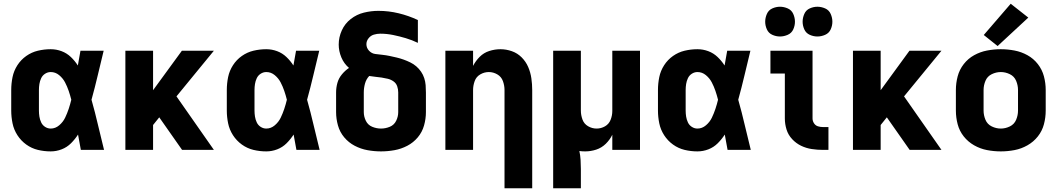

<svg xmlns="http://www.w3.org/2000/svg" viewBox="-20 -801 5656 1026"><path d="M251 8Q281 8 309.5 -3Q338 -14 359.5 -35.5Q381 -57 397 -82Q405 -41 412 0H536Q519 -67 503.5 -134Q488 -201 469 -268Q487 -333 502.5 -399Q518 -465 534 -530H410Q403 -491 396 -451Q380 -476 358.5 -496.5Q337 -517 309 -527.5Q281 -538 251 -538Q216 -538 182.5 -530Q149 -522 120.5 -502Q92 -482 73 -452.5Q54 -423 47 -389Q40 -355 40 -320V-210Q40 -176 47 -142Q54 -108 73 -78.5Q92 -49 120.5 -28.5Q149 -8 182.5 0Q216 8 251 8ZM251 -114Q235 -114 221 -123Q207 -132 200 -147Q193 -162 190.5 -178Q188 -194 188 -210V-320Q188 -336 190.5 -352Q193 -368 200 -383Q207 -398 221 -407Q235 -416 251 -416Q276 -416 296 -399.5Q316 -383 327.5 -361Q339 -339 347 -315.5Q355 -292 361 -268Q355 -243 347 -219Q339 -195 328 -172Q317 -149 296.5 -131.5Q276 -114 251 -114Z M650 0H798V-133L831 -174L953 0H1123L923 -286L1123 -530H952L798 -319V-530H650Z M1403 8Q1433 8 1461.5 -3Q1490 -14 1511.5 -35.5Q1533 -57 1549 -82Q1557 -41 1564 0H1688Q1671 -67 1655.5 -134Q1640 -201 1621 -268Q1639 -333 1654.5 -399Q1670 -465 1686 -530H1562Q1555 -491 1548 -451Q1532 -476 1510.5 -496.5Q1489 -517 1461 -527.5Q1433 -538 1403 -538Q1368 -538 1334.5 -530Q1301 -522 1272.5 -502Q1244 -482 1225 -452.5Q1206 -423 1199 -389Q1192 -355 1192 -320V-210Q1192 -176 1199 -142Q1206 -108 1225 -78.5Q1244 -49 1272.5 -28.5Q1301 -8 1334.5 0Q1368 8 1403 8ZM1403 -114Q1387 -114 1373 -123Q1359 -132 1352 -147Q1345 -162 1342.5 -178Q1340 -194 1340 -210V-320Q1340 -336 1342.5 -352Q1345 -368 1352 -383Q1359 -398 1373 -407Q1387 -416 1403 -416Q1428 -416 1448 -399.5Q1468 -383 1479.5 -361Q1491 -339 1499 -315.5Q1507 -292 1513 -268Q1507 -243 1499 -219Q1491 -195 1480 -172Q1469 -149 1448.5 -131.5Q1428 -114 1403 -114Z M2016 8Q2052 8 2088 1.5Q2124 -5 2156.5 -22Q2189 -39 2212.5 -67Q2236 -95 2246 -130.5Q2256 -166 2256 -202V-307Q2256 -327 2254.5 -346Q2253 -365 2247 -383.5Q2241 -402 2230 -418Q2219 -434 2204.5 -446.5Q2190 -459 2172.5 -467.5Q2155 -476 2137 -482.5Q2119 -489 2100 -493.5Q2081 -498 2062 -502Q2043 -506 2024 -508Q2005 -510 1985.5 -512.5Q1966 -515 1952 -530Q1938 -545 1938 -565Q1938 -582 1949.5 -596.5Q1961 -611 1978 -616Q1995 -621 2012 -621Q2047 -621 2081 -614Q2115 -607 2148.5 -597Q2182 -587 2213 -572V-694Q2164 -717 2110.5 -730Q2057 -743 2002 -743Q1963 -743 1924.5 -733.5Q1886 -724 1854.5 -699.5Q1823 -675 1806.5 -638.5Q1790 -602 1790 -563Q1790 -528 1804 -494.5Q1818 -461 1845 -438Q1824 -424 1807 -403.5Q1790 -383 1783 -358Q1776 -333 1776 -307V-202Q1776 -166 1786 -130.5Q1796 -95 1819.5 -67Q1843 -39 1875.5 -22Q1908 -5 1944 1.5Q1980 8 2016 8ZM2016 -114Q1992 -114 1969 -123.5Q1946 -133 1935 -155.5Q1924 -178 1924 -202V-307Q1924 -331 1930.5 -354.5Q1937 -378 1953 -395Q1970 -392 1986.5 -390.5Q2003 -389 2019.5 -386.5Q2036 -384 2052.5 -380Q2069 -376 2083 -366Q2097 -356 2102.5 -340Q2108 -324 2108 -307V-202Q2108 -178 2097 -155.5Q2086 -133 2063 -123.5Q2040 -114 2016 -114Z M2676 205H2824V-320Q2824 -351 2819.5 -382.5Q2815 -414 2802.5 -443Q2790 -472 2767.5 -494.5Q2745 -517 2715 -527.5Q2685 -538 2654 -538Q2624 -538 2594.5 -528.5Q2565 -519 2543.5 -497.5Q2522 -476 2508 -449V-530H2360V0H2508V-320Q2508 -344 2516.5 -367.5Q2525 -391 2546.5 -403.5Q2568 -416 2592 -416Q2616 -416 2637.5 -403.5Q2659 -391 2667.5 -367.5Q2676 -344 2676 -320Z M2936 205H3084V102Q3084 78 3082.5 53.5Q3081 29 3076 6Q3091 8 3107 8Q3137 8 3166 -1.5Q3195 -11 3217 -32.5Q3239 -54 3252 -81V0H3400V-530H3252V-208Q3252 -184 3243 -161Q3234 -138 3213 -126Q3192 -114 3168 -114Q3144 -114 3122.5 -126.5Q3101 -139 3092.5 -162.5Q3084 -186 3084 -210V-530H2936Z M3707 8Q3737 8 3765.5 -3Q3794 -14 3815.5 -35.5Q3837 -57 3853 -82Q3861 -41 3868 0H3992Q3975 -67 3959.5 -134Q3944 -201 3925 -268Q3943 -333 3958.5 -399Q3974 -465 3990 -530H3866Q3859 -491 3852 -451Q3836 -476 3814.5 -496.5Q3793 -517 3765 -527.5Q3737 -538 3707 -538Q3672 -538 3638.5 -530Q3605 -522 3576.5 -502Q3548 -482 3529 -452.5Q3510 -423 3503 -389Q3496 -355 3496 -320V-210Q3496 -176 3503 -142Q3510 -108 3529 -78.5Q3548 -49 3576.5 -28.5Q3605 -8 3638.5 0Q3672 8 3707 8ZM3707 -114Q3691 -114 3677 -123Q3663 -132 3656 -147Q3649 -162 3646.5 -178Q3644 -194 3644 -210V-320Q3644 -336 3646.5 -352Q3649 -368 3656 -383Q3663 -398 3677 -407Q3691 -416 3707 -416Q3732 -416 3752 -399.5Q3772 -383 3783.5 -361Q3795 -339 3803 -315.5Q3811 -292 3817 -268Q3811 -243 3803 -219Q3795 -195 3784 -172Q3773 -149 3752.5 -131.5Q3732 -114 3707 -114Z M4378 0H4407V-122H4378Q4364 -122 4351 -126Q4338 -130 4330 -142Q4322 -154 4322 -168V-530H4097V-408H4174V-168Q4174 -138 4183 -109Q4192 -80 4213 -57.5Q4234 -35 4261 -22Q4288 -9 4318 -4.5Q4348 0 4378 0ZM4348 -606Q4369 -606 4389.5 -615Q4410 -624 4419 -644Q4428 -664 4428 -685Q4428 -706 4419 -726.5Q4410 -747 4389.5 -756Q4369 -765 4348 -765Q4327 -765 4307 -756Q4287 -747 4278 -726.5Q4269 -706 4269 -685Q4269 -664 4278 -644Q4287 -624 4307 -615Q4327 -606 4348 -606ZM4148 -606Q4169 -606 4189.5 -615Q4210 -624 4219 -644Q4228 -664 4228 -685Q4228 -706 4219 -726.5Q4210 -747 4189.5 -756Q4169 -765 4148 -765Q4127 -765 4107 -756Q4087 -747 4078 -726.5Q4069 -706 4069 -685Q4069 -664 4078 -644Q4087 -624 4107 -615Q4127 -606 4148 -606Z M4538 0H4686V-133L4719 -174L4841 0H5011L4811 -286L5011 -530H4840L4686 -319V-530H4538Z M5328 8Q5365 8 5401.5 1Q5438 -6 5470.5 -24.5Q5503 -43 5526 -72Q5549 -101 5558.5 -137Q5568 -173 5568 -210V-320Q5568 -357 5558.5 -393Q5549 -429 5526 -458.5Q5503 -488 5470.5 -506Q5438 -524 5401.5 -531Q5365 -538 5328 -538Q5291 -538 5254.5 -531Q5218 -524 5185.5 -506Q5153 -488 5130 -458.5Q5107 -429 5097.5 -393Q5088 -357 5088 -320V-210Q5088 -173 5097.5 -137Q5107 -101 5130 -72Q5153 -43 5185.5 -24.5Q5218 -6 5254.5 1Q5291 8 5328 8ZM5328 -114Q5303 -114 5279.5 -125.5Q5256 -137 5246 -161Q5236 -185 5236 -210V-320Q5236 -345 5246 -369Q5256 -393 5279.5 -404.5Q5303 -416 5328 -416Q5353 -416 5376.5 -404.5Q5400 -393 5410 -369Q5420 -345 5420 -320V-210Q5420 -185 5410 -161Q5400 -137 5376.5 -125.5Q5353 -114 5328 -114ZM5311 -555 5475 -707 5381 -781 5237 -614Z"/></svg>

Font: Iosevka Sparkle Heavy
Style: Regular
Weight: 900
Designer: Belleve Invis
Foundry: Belleve Invis
Version: Version 4.5.0; ttfautohint (v1.8.3)